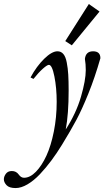

<svg xmlns="http://www.w3.org/2000/svg" viewBox="-126 -685 530 974"><path d="M238.3 -455.1 205.1 -476.6 324.7 -664.6 378.9 -626.5ZM-46.9 269Q-79.1 269 -92.8 254.4Q-106.4 239.7 -106.4 224.6Q-106.4 210.4 -96.2 196.5Q-85.9 182.6 -65.9 182.6Q-43.5 182.6 -30.8 200.7Q-19.5 216.8 -3.9 216.8Q26.4 216.8 56.2 186.3Q85.9 155.8 109.4 105Q132.8 54.2 147.2 -18.1Q161.6 -90.3 161.6 -168Q161.6 -238.8 149.9 -297.4Q138.2 -356 122.1 -356Q113.3 -356 91.1 -336.2Q68.8 -316.4 43.9 -284.7L28.8 -292Q59.6 -349.1 98.4 -387Q137.2 -424.8 165.5 -424.8Q183.6 -424.8 195.3 -411.1Q207 -397.5 212.6 -368.2Q218.3 -338.9 220.2 -306.9Q222.2 -274.9 222.2 -225.6Q222.2 -106.4 207.5 -28.3Q260.3 -110.4 284.7 -194.1Q309.1 -277.8 309.1 -329.6Q309.1 -359.9 304.7 -386.2Q309.1 -424.8 346.2 -424.8Q383.3 -424.8 383.3 -389.6Q355 -291 322.3 -210.2Q289.6 -129.4 261.7 -77.1Q233.9 -24.9 188.5 49.3Q162.1 92.3 134.5 129.4Q106.9 166.5 76.2 199Q45.4 231.4 13.4 250.2Q-18.6 269 -46.9 269Z"/></svg>

Font: Elstob 18pt
Style: Italic
Weight: 400
Italic angle: -20°
Designer: Peter S. Baker
Version: Version 1.015